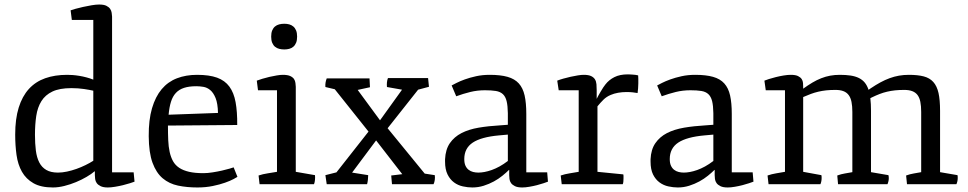

<svg xmlns="http://www.w3.org/2000/svg" viewBox="-20 -805 4232 839"><path d="M211.4 14.2Q158.7 14.2 126.2 -4.4Q93.8 -22.9 75.9 -54.4Q58.1 -85.9 52.2 -127.9Q46.4 -169.9 46.4 -216.8Q46.4 -285.6 61.8 -335Q77.1 -384.3 106.2 -416.3Q135.3 -448.2 177.5 -463.1Q219.7 -478 273.4 -478Q283.7 -478 297.4 -477.1Q311 -476.1 326.2 -473.6Q341.3 -471.2 357.2 -467Q373 -462.9 387.7 -457V-717.8H293.9L288.6 -759.8Q294.4 -762.2 309.6 -766.4Q324.7 -770.5 343 -774.7Q361.3 -778.8 380.4 -782Q399.4 -785.2 413.1 -785.2Q433.6 -785.2 444.6 -779.8Q455.6 -774.4 461.2 -766.4Q466.8 -758.3 468 -749Q469.2 -739.7 469.7 -732.4V-51.8H564L567.9 -11.2Q562 -8.8 548.1 -4.4Q534.2 0 517.3 4.2Q500.5 8.3 482.7 11.2Q464.8 14.2 451.2 14.2Q431.2 14.2 419.7 8.5Q408.2 2.9 402.6 -5.1Q397 -13.2 395.8 -22.7Q394.5 -32.2 394.5 -39.6V-56.2H393.1Q379.4 -44.4 358.2 -32Q336.9 -19.5 312.3 -9.3Q287.6 1 261.2 7.6Q234.9 14.2 211.4 14.2ZM233.4 -50.8Q252 -50.8 272.7 -55.2Q293.5 -59.6 314 -66.9Q334.5 -74.2 353.5 -83.5Q372.6 -92.8 387.7 -102.5V-408.7Q373 -412.1 347.4 -416Q321.8 -419.9 292 -419.9Q240.2 -419.9 209 -405Q177.7 -390.1 160.9 -363Q144 -335.9 138.4 -298.3Q132.8 -260.7 132.8 -215.8Q132.8 -177.7 136.7 -147.2Q140.6 -116.7 151.6 -95.2Q162.6 -73.7 182.4 -62.3Q202.1 -50.8 233.4 -50.8Z M629.9 -210Q629.4 -281.2 644.3 -332Q659.2 -382.8 686.5 -415.3Q713.9 -447.8 753.2 -462.9Q792.5 -478 841.3 -478Q894.5 -478 928.7 -465.6Q962.9 -453.1 982.4 -426.5Q1002 -399.9 1009.5 -358.4Q1017.1 -316.9 1016.6 -258.8L713.9 -256.3Q713.9 -221.7 715.1 -192.9Q716.3 -164.1 721.4 -140.9Q726.6 -117.7 736.3 -100.3Q746.1 -83 763.4 -71.5Q780.8 -60.1 806.4 -54.2Q832 -48.3 868.7 -48.3Q887.2 -48.3 908.9 -51.8Q930.7 -55.2 950 -59.6Q969.2 -64 983.2 -68.1Q997.1 -72.3 1001 -73.7L1017.6 -32.2Q1014.2 -29.8 1000 -22.2Q985.8 -14.6 963.1 -6.6Q940.4 1.5 909.7 7.8Q878.9 14.2 842.3 14.2Q796.9 14.2 758.1 6.1Q719.2 -2 690.9 -25.9Q662.6 -49.8 646.5 -93.8Q630.4 -137.7 629.9 -210ZM932.6 -311.5Q931.6 -353 922.1 -376.5Q912.6 -399.9 898.7 -411.4Q884.8 -422.9 868.7 -425.5Q852.5 -428.2 837.9 -428.2Q806.2 -428.2 784.4 -421.1Q762.7 -414.1 748.5 -398.9Q734.4 -383.8 727.1 -360.1Q719.7 -336.4 716.8 -303.7Z M1222.2 -588.9Q1210.4 -588.9 1200 -591.6Q1189.5 -594.2 1181.6 -600.8Q1173.8 -607.4 1169.4 -618.2Q1165 -628.9 1165 -645Q1165 -661.1 1169.4 -671.9Q1173.8 -682.6 1181.6 -689.2Q1189.5 -695.8 1200 -698.5Q1210.4 -701.2 1222.2 -701.2Q1233.9 -701.2 1243.9 -698.5Q1253.9 -695.8 1261.7 -689.2Q1269.5 -682.6 1273.9 -671.9Q1278.3 -661.1 1278.3 -645Q1278.3 -628.9 1273.9 -618.2Q1269.5 -607.4 1261.7 -600.8Q1253.9 -594.2 1243.9 -591.6Q1233.9 -588.9 1222.2 -588.9ZM1109.9 -38.1Q1128.4 -44.4 1150.1 -47.6Q1171.9 -50.8 1190.4 -54.2V-410.6H1107.4L1102.1 -452.6Q1111.3 -456.1 1126.2 -460.7Q1141.1 -465.3 1157.2 -469Q1173.3 -472.7 1189 -475.3Q1204.6 -478 1215.8 -478Q1236.8 -478 1248.3 -472.7Q1259.8 -467.3 1264.9 -459.5Q1270 -451.7 1271 -442.4Q1272 -433.1 1272.5 -425.8V-54.2L1356.4 -39.6Q1357.4 -29.8 1356.4 -19Q1355.5 -8.3 1352.1 0H1114.3Z M1401.9 -39.6 1450.2 -51.8 1590.3 -230 1442.9 -415 1401.9 -424.8Q1400.4 -443.8 1407.7 -462.4H1594.7L1596.7 -423.8L1543 -412.1L1640.6 -279.3L1736.8 -413.1L1670.9 -424.8Q1669.9 -435.1 1670.9 -445.3Q1671.9 -455.6 1675.3 -463.9H1850.6L1854.5 -425.8L1807.1 -413.1L1673.8 -244.6L1835.9 -46.4L1879.9 -39.6Q1881.3 -29.8 1879.9 -18.8Q1878.4 -7.8 1874.5 0H1692.9L1689.5 -38.1L1737.8 -43.9L1623.5 -191.4L1518.6 -50.8L1588.9 -39.6Q1588.9 -29.8 1587.6 -19Q1586.4 -8.3 1584 0H1407.7Z M1924.8 -108.9Q1926.8 -151.9 1945.8 -179.4Q1964.8 -207 1996.6 -223.4Q2028.3 -239.7 2071.5 -247.1Q2114.7 -254.4 2166 -257.3L2199.2 -259.8V-310.5Q2198.7 -343.3 2193.8 -363Q2189 -382.8 2177.5 -393.6Q2166 -404.3 2146.7 -407.5Q2127.4 -410.6 2099.1 -410.6Q2065.9 -410.6 2035.2 -403.1Q2004.4 -395.5 1973.6 -384.3L1953.6 -431.6Q1960 -435.1 1974.9 -442.6Q1989.7 -450.2 2011.2 -458Q2032.7 -465.8 2060.3 -471.9Q2087.9 -478 2120.1 -478Q2167 -478 2198 -469.2Q2229 -460.4 2247.1 -440.4Q2265.1 -420.4 2272.5 -387.7Q2279.8 -355 2279.8 -307.1V-51.8H2371.1L2374.5 -11.2Q2368.7 -8.8 2355.5 -4.4Q2342.3 0 2326.2 4.2Q2310.1 8.3 2293 11.2Q2275.9 14.2 2262.2 14.2Q2241.7 14.2 2230.2 8.5Q2218.8 2.9 2213.1 -5.1Q2207.5 -13.2 2206.3 -22.7Q2205.1 -32.2 2205.1 -39.6V-62.5H2204.1Q2192.4 -50.8 2175.5 -37.1Q2158.7 -23.4 2138.2 -12.2Q2117.7 -1 2093.8 6.6Q2069.8 14.2 2043.9 14.2Q2023.9 14.2 2002.7 9.5Q1981.4 4.9 1964.1 -7.8Q1946.8 -20.5 1935.8 -42.5Q1924.8 -64.5 1924.8 -99.1ZM2008.8 -109.9Q2008.8 -92.3 2013.9 -81.1Q2019 -69.8 2027.8 -63Q2036.6 -56.2 2047.6 -53.5Q2058.6 -50.8 2070.3 -50.8Q2082.5 -50.8 2097.2 -53.5Q2111.8 -56.2 2128.4 -62Q2145 -67.9 2162.8 -77.6Q2180.7 -87.4 2199.2 -101.6V-216.8L2161.1 -213.4Q2083 -206.5 2045.9 -181.9Q2008.8 -157.2 2008.8 -109.9Z M2430.2 -38.1Q2448.7 -44.4 2469.5 -47.6Q2490.2 -50.8 2508.8 -54.2V-410.6H2421.4L2415 -452.6Q2425.8 -457 2441.4 -461.4Q2457 -465.8 2473.4 -469.5Q2489.7 -473.1 2505.1 -475.6Q2520.5 -478 2530.8 -478Q2551.3 -478 2562.7 -472.7Q2574.2 -467.3 2579.8 -458.3Q2585.4 -449.2 2586.4 -436.8Q2587.4 -424.3 2587.4 -410.6V-373Q2589.4 -377.4 2594.2 -386.2Q2599.1 -395 2604.7 -404.5Q2610.4 -414.1 2616 -422.9Q2621.6 -431.6 2625.5 -436Q2641.1 -456.1 2664.8 -468Q2688.5 -480 2723.1 -480Q2726.6 -480 2732.4 -479.7Q2738.3 -479.5 2744.6 -479Q2751 -478.5 2757.3 -477.8Q2763.7 -477.1 2768.6 -475.6Q2769 -469.7 2769.3 -460.4Q2769.5 -451.2 2769.3 -440.4Q2769 -429.7 2768.3 -418.7Q2767.6 -407.7 2766.1 -398.4Q2757.8 -399.9 2745.6 -401.4Q2733.4 -402.8 2717.8 -402.8Q2699.2 -402.8 2681.2 -399.7Q2663.1 -396.5 2648.4 -390.1Q2629.9 -382.3 2616.7 -369.1Q2603.5 -356 2590.8 -340.3V-54.2L2703.6 -43Q2704.6 -40.5 2704.6 -34.7Q2704.6 -28.8 2704.6 -25.4Q2704.6 -18.6 2703.9 -11Q2703.1 -3.4 2701.2 0H2434.6Z M2822.8 -108.9Q2824.7 -151.9 2843.8 -179.4Q2862.8 -207 2894.5 -223.4Q2926.3 -239.7 2969.5 -247.1Q3012.7 -254.4 3064 -257.3L3097.2 -259.8V-310.5Q3096.7 -343.3 3091.8 -363Q3086.9 -382.8 3075.4 -393.6Q3064 -404.3 3044.7 -407.5Q3025.4 -410.6 2997.1 -410.6Q2963.9 -410.6 2933.1 -403.1Q2902.3 -395.5 2871.6 -384.3L2851.6 -431.6Q2857.9 -435.1 2872.8 -442.6Q2887.7 -450.2 2909.2 -458Q2930.7 -465.8 2958.3 -471.9Q2985.8 -478 3018.1 -478Q3064.9 -478 3095.9 -469.2Q3127 -460.4 3145 -440.4Q3163.1 -420.4 3170.4 -387.7Q3177.7 -355 3177.7 -307.1V-51.8H3269L3272.5 -11.2Q3266.6 -8.8 3253.4 -4.4Q3240.2 0 3224.1 4.2Q3208 8.3 3190.9 11.2Q3173.8 14.2 3160.2 14.2Q3139.6 14.2 3128.2 8.5Q3116.7 2.9 3111.1 -5.1Q3105.5 -13.2 3104.2 -22.7Q3103 -32.2 3103 -39.6V-62.5H3102.1Q3090.3 -50.8 3073.5 -37.1Q3056.6 -23.4 3036.1 -12.2Q3015.6 -1 2991.7 6.6Q2967.8 14.2 2941.9 14.2Q2921.9 14.2 2900.6 9.5Q2879.4 4.9 2862.1 -7.8Q2844.7 -20.5 2833.7 -42.5Q2822.8 -64.5 2822.8 -99.1ZM2906.7 -109.9Q2906.7 -92.3 2911.9 -81.1Q2917 -69.8 2925.8 -63Q2934.6 -56.2 2945.6 -53.5Q2956.5 -50.8 2968.3 -50.8Q2980.5 -50.8 2995.1 -53.5Q3009.8 -56.2 3026.4 -62Q3043 -67.9 3060.8 -77.6Q3078.6 -87.4 3097.2 -101.6V-216.8L3059.1 -213.4Q2981 -206.5 2943.8 -181.9Q2906.7 -157.2 2906.7 -109.9Z M3334 -38.1Q3352.1 -44.4 3371.8 -47.6Q3391.6 -50.8 3410.2 -54.2V-410.6H3326.2L3320.3 -452.6Q3326.2 -455.1 3339.6 -459.5Q3353 -463.9 3369.9 -468Q3386.7 -472.2 3404.1 -475.1Q3421.4 -478 3435.5 -478Q3456.1 -478 3467 -472.7Q3478 -467.3 3483.2 -459.5Q3488.3 -451.7 3489 -442.4Q3489.7 -433.1 3489.7 -425.8V-417.5Q3510.7 -432.6 3530 -444.1Q3549.3 -455.6 3568.6 -463.1Q3587.9 -470.7 3607.9 -474.4Q3627.9 -478 3649.9 -478Q3676.3 -478 3697 -474.9Q3717.8 -471.7 3733.2 -464.1Q3748.5 -456.5 3758.8 -444.1Q3769 -431.6 3775.4 -412.6L3786.1 -419.9Q3807.1 -434.1 3827.4 -445.1Q3847.7 -456.1 3867.7 -463.4Q3887.7 -470.7 3908.4 -474.4Q3929.2 -478 3951.7 -478Q3990.2 -478 4016.4 -471.2Q4042.5 -464.4 4058.3 -446.8Q4074.2 -429.2 4081.1 -398.7Q4087.9 -368.2 4087.9 -320.8V-52.7L4164.1 -39.6Q4165 -36.6 4165 -32.7Q4165 -28.8 4165 -25.4Q4165 -18.6 4163.1 -11Q4161.1 -3.4 4159.2 0H3943.4L3939.5 -38.1Q3957 -44.4 3972.7 -46.9Q3988.3 -49.3 4005.4 -52.7V-315.9Q4005.4 -341.8 4001.7 -360.1Q3998 -378.4 3989.3 -389.9Q3980.5 -401.4 3966.3 -406.7Q3952.1 -412.1 3931.6 -412.1Q3909.7 -412.1 3891.4 -410.2Q3873 -408.2 3856.4 -404.3Q3839.8 -400.4 3824 -394.3Q3808.1 -388.2 3791 -379.9L3783.2 -376Q3786.1 -351.6 3786.1 -320.8V-52.7L3862.3 -39.6Q3863.3 -36.6 3863.5 -32.7Q3863.8 -28.8 3863.8 -25.4Q3863.8 -18.6 3861.8 -11Q3859.9 -3.4 3857.9 0H3642.1L3638.7 -38.1Q3655.8 -44.4 3671.6 -46.9Q3687.5 -49.3 3704.6 -52.7V-315.9Q3704.6 -341.3 3700.9 -359.6Q3697.3 -377.9 3688.5 -389.6Q3679.7 -401.4 3665.5 -406.7Q3651.4 -412.1 3630.9 -412.1Q3608.9 -412.1 3590.6 -410.2Q3572.3 -408.2 3555.7 -404.3Q3539.1 -400.4 3523.2 -394.5Q3507.3 -388.7 3489.7 -380.9V-54.2L3569.3 -39.6Q3570.3 -36.6 3570.3 -32.7Q3570.3 -28.8 3570.3 -25.4Q3570.3 -18.6 3568.6 -11Q3566.9 -3.4 3564.9 0H3338.4Z"/></svg>

Font: Fjord
Style: One
Weight: 400
Designer: Viktoriya Grabowska
Foundry: Viktoriya Grabowska
Version: Version 1.002